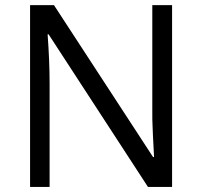

<svg xmlns="http://www.w3.org/2000/svg" viewBox="-20 -734 794 754"><path d="M655.8 0H561L170.9 -599.1H167Q174.8 -493.7 174.8 -405.8V0H98.1V-713.9H191.9L581.1 -117.2H585Q584 -130.4 580.6 -201.9Q577.1 -273.4 578.1 -304.2V-713.9H655.8Z"/></svg>

Font: f02954597
Style: Regular
Weight: 400
Foundry: Ascender Corporation
Version: Version 1.10